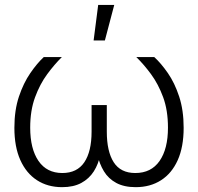

<svg xmlns="http://www.w3.org/2000/svg" viewBox="-20 -755 807 782"><path d="M232.9 7.3Q174.3 7.3 130.6 -21Q86.9 -49.3 62.7 -103.3Q38.6 -157.2 38.6 -234.4Q38.6 -306.2 57.1 -361.6Q75.7 -417 103.5 -457.3Q131.3 -497.6 158.2 -522.5H231.9Q201.7 -492.7 172.1 -452.6Q142.6 -412.6 122.8 -358.9Q103 -305.2 103 -234.9Q103 -148.9 136.7 -99.6Q170.4 -50.3 233.9 -50.3Q293.9 -50.3 323.5 -94.2Q353 -138.2 353 -218.8V-327.1H415V-218.8Q415 -138.2 443.1 -94.2Q471.2 -50.3 531.2 -50.3Q595.7 -50.3 629.9 -99.4Q664.1 -148.4 664.1 -234.9Q664.1 -306.2 644.3 -359.6Q624.5 -413.1 595 -453.1Q565.4 -493.2 535.2 -522.5H608.4Q635.7 -497.6 663.6 -457.5Q691.4 -417.5 709.7 -361.8Q728 -306.2 728 -234.4Q728 -156.7 703.9 -102.8Q679.7 -48.8 635.7 -20.8Q591.8 7.3 532.7 7.3Q485.4 7.3 453.4 -10Q421.4 -27.3 403.1 -57.6Q384.8 -87.9 376.5 -126H388.7Q381.3 -87.4 362.1 -57.1Q342.8 -26.9 311 -9.8Q279.3 7.3 232.9 7.3ZM361.3 -590.3 379.9 -734.9H445.3L407.2 -590.3Z"/></svg>

Font: Inter 28pt Light
Style: Regular
Weight: 300
Designer: Rasmus Andersson
Foundry: rsms
Version: Version 4.001;git-66647c0bb